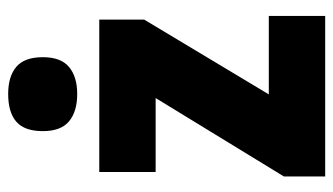

<svg xmlns="http://www.w3.org/2000/svg" viewBox="-193 -623 816 470"><g transform="rotate(-90 215.0 -388.0)"><path d="M411 0H18V-101L210 -415H29V-553H402V-443L219 -138H411ZM220 -776Q263 -776 286.5 -756Q310 -736 310 -691Q310 -647 286 -627Q262 -607 220 -607Q177 -607 153 -627Q129 -647 129 -691Q129 -736 152 -756Q175 -776 220 -776Z"/></g></svg>

Font: Noto Sans Lao UI Cond Blk
Style: Regular
Weight: 900
Width: 3
Designer: Monotype Design Team
Foundry: Monotype Imaging Inc.
Version: Version 2.000; ttfautohint (v1.8.4.7-5d5b)